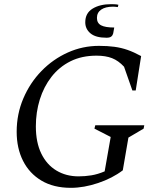

<svg xmlns="http://www.w3.org/2000/svg" viewBox="-20 -891 779 921"><path d="M320 10Q237 10 179 -24.5Q121 -59 90.5 -119.5Q60 -180 60 -259Q60 -344 92 -419Q124 -494 179 -550.5Q234 -607 305 -639Q376 -671 455 -671Q496 -671 529 -666.5Q562 -662 592 -651.5Q622 -641 657 -622L631 -457H615L575 -571Q548 -600 517.5 -612Q487 -624 443 -624Q372 -624 318 -597Q264 -570 227 -522.5Q190 -475 171 -414Q152 -353 152 -285Q152 -208 178 -154.5Q204 -101 250.5 -73Q297 -45 357 -45Q388 -45 418.5 -50Q449 -55 482 -69L511 -234L433 -274L437 -290H672L669 -274L596 -231L569 -74Q519 -36 450.5 -13Q382 10 320 10ZM491 -710Q439 -710 414 -731Q389 -752 389 -784Q389 -828 424 -849.5Q459 -871 513 -871Q521 -871 531 -870.5Q541 -870 548 -868L545 -857Q538 -858 533 -858.5Q528 -859 522 -859Q486 -859 465.5 -845Q445 -831 445 -805Q445 -780 465 -769.5Q485 -759 528 -759L523 -731Q521 -722 514 -716Q507 -710 491 -710Z"/></svg>

Font: Spectral SC
Style: Italic
Weight: 400
Italic angle: -10°
Designer: Jean-Baptiste Levee
Foundry: Production Type
Version: Version 2.001